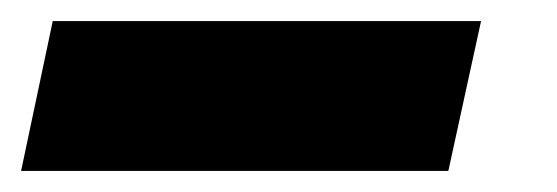

<svg xmlns="http://www.w3.org/2000/svg" viewBox="-102 31 528 182"><path d="M-82 193 -52 51H354L323 193Z"/></svg>

Font: Saira Thin Black
Style: Italic
Weight: 900
Italic angle: -12°
Version: Version 1.101